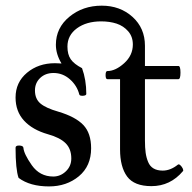

<svg xmlns="http://www.w3.org/2000/svg" viewBox="-20 -649 682 681"><path d="M153.8 12.2Q86.4 12.2 45.9 -18.1Q35.2 -48.3 35.2 -125Q35.2 -133.3 48.6 -132.8Q62 -132.3 63 -125Q64.5 -103.5 92.8 -63Q121.1 -22.9 168.9 -22.9Q194.3 -22.9 213.6 -41.3Q232.9 -59.6 232.9 -86.9Q232.9 -121.1 212.6 -141.1Q192.4 -161.1 149.9 -172.9Q95.2 -188.5 65.2 -221.2Q35.2 -253.9 35.2 -303.2Q35.2 -356.9 75.7 -390.9Q116.2 -424.8 174.8 -424.8Q180.2 -424.8 188 -424.3Q195.8 -423.8 198.2 -423.8Q178.2 -457 178.2 -490.2Q178.2 -550.3 226.1 -589.6Q273.9 -628.9 340.8 -628.9Q405.8 -628.9 450 -589.1Q494.1 -549.3 494.1 -486.8V-415H612.8Q620.1 -415 620.1 -391.6Q620.1 -368.2 612.8 -368.2H494.1V-150.9Q494.1 -125 496.6 -107.4Q499 -89.8 505.4 -74.5Q511.7 -59.1 524.7 -51.5Q537.6 -43.9 557.1 -43.9Q584.5 -43.9 610.8 -64.9Q614.3 -67.9 619.6 -63Q625 -58.1 628.2 -51.3Q631.3 -44.4 628.9 -42Q584 11.2 517.1 11.2Q456.1 11.2 430.9 -22.9Q405.8 -57.1 405.8 -119.1V-368.2H360.8Q354.5 -368.2 354.5 -382.6Q354.5 -397 360.8 -397Q389.6 -397 420.4 -424.8Q451.2 -452.6 451.2 -491.2Q451.2 -519 434.6 -538.1Q418 -557.1 393.6 -565.2Q369.1 -573.2 338.9 -573.2Q286.6 -573.2 252.9 -548.6Q219.2 -523.9 219.2 -483.9Q219.2 -455.6 231 -438.7Q242.7 -421.9 271 -407.2Q286.1 -365.7 286.1 -315.9Q286.1 -310.1 274.4 -309.3Q262.7 -308.6 261.2 -314Q253.4 -345.2 228 -367.7Q202.6 -390.1 169.9 -390.1Q141.1 -390.1 122.6 -372.6Q104 -355 104 -328.1Q104 -298.3 123.3 -282Q142.6 -265.6 187 -252.9Q247.6 -234.9 275.4 -205.8Q303.2 -176.8 303.2 -123Q303.2 -60.1 259.8 -23.9Q216.3 12.2 153.8 12.2Z"/></svg>

Font: Junicode SmCond Medium
Style: Regular
Weight: 500
Width: 4
Designer: Peter S. Baker
Version: Version 2.206